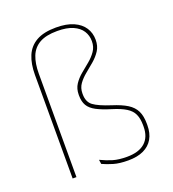

<svg xmlns="http://www.w3.org/2000/svg" viewBox="-126 -772 791 878"><g transform="rotate(-20 269.0 -333.0)"><path d="M81 0V-504.5Q81 -557.5 97 -595.8Q113 -634 149 -654.5Q185 -675 245 -675Q296 -675 329.8 -660Q363.5 -645 380.2 -619.2Q397 -593.5 397 -560.5Q397 -530 382.8 -508Q368.5 -486 347.5 -468Q326.5 -450 305.5 -433Q284.5 -416 270.2 -396.2Q256 -376.5 256 -350V-346.5Q256 -308.5 280.2 -290.5Q304.5 -272.5 363.5 -253.5Q408 -239.5 434.8 -222.8Q461.5 -206 473.5 -181.5Q485.5 -157 485.5 -119V-112.5Q485.5 -73.5 469.8 -46.2Q454 -19 423.8 -4.8Q393.5 9.5 349 9.5Q306.5 9.5 277.8 1Q249 -7.5 226.5 -18L223.5 -39Q253.5 -24.5 281.5 -16.2Q309.5 -8 349 -8Q407 -8 437 -34.8Q467 -61.5 467 -112V-118.5Q467 -151.5 457 -173Q447 -194.5 423.2 -209.2Q399.5 -224 358.5 -236.5Q314 -250 287.5 -264Q261 -278 249.5 -297.5Q238 -317 238 -347V-350Q238 -379.5 252.2 -401Q266.5 -422.5 287.5 -439.8Q308.5 -457 329.2 -474.2Q350 -491.5 364.2 -512Q378.5 -532.5 378.5 -560.5Q378.5 -588 364.5 -610Q350.5 -632 321 -645Q291.5 -658 245 -658Q190 -658 158.2 -639.8Q126.5 -621.5 113 -587Q99.5 -552.5 99.5 -503.5V0Z"/></g></svg>

Font: Anek Malayalam Medium Thin
Style: Regular
Weight: 250
Version: Version 1.003